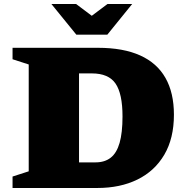

<svg xmlns="http://www.w3.org/2000/svg" viewBox="-20 -936 930 956"><path d="M590 -356.5Q590 -469.5 555.2 -520Q520.5 -570.5 437.5 -570.5H266.5L241.5 -698H467.5Q593.5 -698 677.5 -660.2Q761.5 -622.5 803.8 -548.2Q846 -474 846 -365Q846 -247 798 -165.5Q750 -84 664.2 -42Q578.5 0 464.5 0H241.5L266.5 -127.5H455.5Q501.5 -127.5 531.2 -150.8Q561 -174 575.5 -224.5Q590 -275 590 -356.5ZM42.5 0V-57L123 -83V-615L42.5 -641V-698H373.5V0ZM457.5 -842H416.5L515 -916H638L514.5 -763.5H360L236 -916H359Z"/></svg>

Font: Newsreader 9pt ExtraBold
Style: Regular
Weight: 800
Designer: Hugues Gentile
Foundry: Production Type
Version: Version 1.003